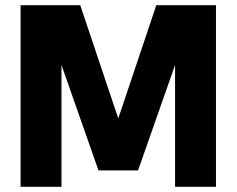

<svg xmlns="http://www.w3.org/2000/svg" viewBox="-20 -717 908 737"><path d="M59 -697H288L434 -262.5L580 -697H809V0H652V-467.5L510 -63H358L216 -467.5V0H59Z"/></svg>

Font: HK Grotesk Black
Style: Regular
Weight: 900
Designer: Alfredo Marco Pradil
Foundry: Hanken Design Co.
Version: Version 3.001